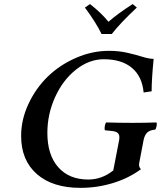

<svg xmlns="http://www.w3.org/2000/svg" viewBox="-20 -906 785 936"><path d="M511.2 -658.2Q560.1 -658.2 602.1 -648.4Q644 -638.7 675.3 -628.9Q706.5 -619.1 729 -619.1Q719.2 -519.5 719.2 -460.9L680.2 -455.1Q672.9 -533.7 622.8 -575.4Q572.8 -617.2 485.8 -617.2Q414.6 -617.2 350.6 -566.7Q286.6 -516.1 248.8 -432.9Q210.9 -349.6 210.9 -257.8Q210.9 -150.9 263.9 -90.8Q316.9 -30.8 410.2 -30.8Q477.1 -30.8 532.2 -75.2L561 -224.1Q562 -228 562 -236.8Q562 -252 552 -259.3Q542 -266.6 519 -268.1L491.2 -271Q488.8 -277.3 490.7 -290.3Q492.7 -303.2 497.1 -309.1Q558.6 -307.1 627.9 -307.1Q688.5 -307.1 742.2 -309.1Q746.1 -305.7 743.4 -291.5Q740.7 -277.3 735.8 -273.9Q710.9 -272 698.2 -260.3Q685.5 -248.5 680.2 -224.1L658.2 -108.9Q655.8 -92.3 667 -81.1Q607.4 -37.1 530.8 -13.7Q454.1 9.8 372.1 9.8Q236.3 9.8 159.7 -57.4Q83 -124.5 83 -243.2Q83 -322.8 118.7 -399.2Q154.3 -475.6 212.4 -532.2Q270.5 -588.9 349.6 -623.5Q428.7 -658.2 511.2 -658.2ZM524.9 -740.2H475.1Q449.2 -794.4 394 -869.1L418.9 -886.2Q475.1 -841.8 508.8 -799.8Q553.7 -839.4 627 -886.2L647 -869.1Q566.9 -794.4 524.9 -740.2Z"/></svg>

Font: Common Serif SemiBold
Style: Italic
Weight: 600
Italic angle: -12°
Designer: Philipp H. Poll, Khaled Hosny
Foundry: Stefan Peev, Context Ltd.
Version: Version 1.026